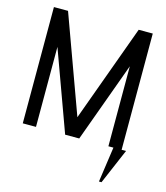

<svg xmlns="http://www.w3.org/2000/svg" viewBox="-122 -739 890 1028"><g transform="rotate(15 323.0 -225.0)"><path d="M537.6 195.3H523.4L551.3 0H523.4V-443.4L361.8 0H283.7L122.1 -443.4V0H48.8V-644.5H127L322.8 -107.4L518.6 -644.5H596.7V0H621.1Z"/></g></svg>

Font: Catrinity
Style: Regular
Weight: 400
Designer: Alexander Lange
Foundry: High-Logic / Made with FontCreator
Version: Version 2.090;May 20, 2024;FontCreator 15.0.0.2974 64-bit